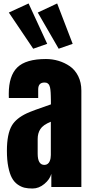

<svg xmlns="http://www.w3.org/2000/svg" viewBox="-20 -1083 530 1112"><path d="M319.8 -800.8 198.7 -1010.3 311 -1063 400.9 -829.1ZM172.4 -800.8 31.2 -1010.3 145.5 -1063 253.4 -829.1ZM20 -210Q20 -307.1 48.8 -356Q73.7 -397.9 135.3 -426.8Q166.5 -441.4 274.9 -478.5Q274.9 -479 274.9 -480Q274.9 -495.6 274.7 -505.4Q274.4 -515.1 274.2 -527.3Q273.9 -539.6 273.4 -546.9Q272.9 -554.2 272 -563Q271 -571.8 269.8 -576.4Q268.6 -581.1 266.4 -586.7Q264.2 -592.3 261.5 -595.2Q258.8 -598.1 255.4 -600.6Q252 -603 247.3 -604Q242.7 -605 237.3 -605Q201.2 -605 201.2 -564.9V-515.6H31.2Q30.8 -523.9 30.8 -539.6Q30.8 -644 80.3 -692.6Q129.9 -741.2 246.1 -741.2Q283.7 -741.2 318.8 -730.7Q354 -720.2 384.3 -699.5Q414.6 -678.7 432.9 -642.1Q451.2 -605.5 451.2 -558.1V0H277.3V-76.2Q268.6 -43.9 236.8 -17.6Q205.1 8.8 168.5 8.8Q142.1 8.8 122.1 4.2Q102.1 -0.5 82 -14.6Q62 -28.8 49.1 -52.5Q36.1 -76.2 28.1 -116Q20 -155.8 20 -210ZM198.2 -278.3Q198.2 -278.3 198.2 -192.9Q198.2 -127.9 237.3 -127.9Q248 -127.9 255.9 -133.8Q263.7 -139.6 267.6 -148.9Q271.5 -158.2 272.9 -167Q274.4 -175.8 274.4 -185.1V-377.9Q229.5 -359.9 213.9 -335.7Q198.2 -311.5 198.2 -278.3Z"/></svg>

Font: Anton
Style: Regular
Weight: 400
Foundry: vernon adams
Version: Version 1.000